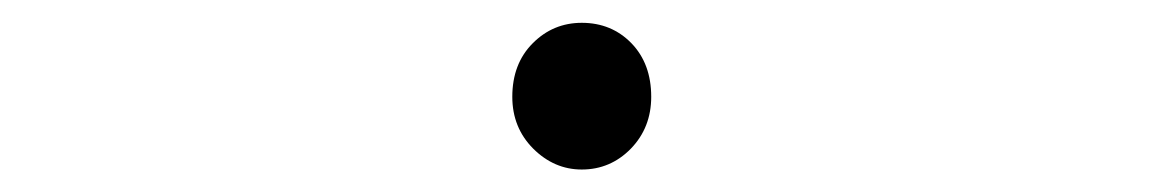

<svg xmlns="http://www.w3.org/2000/svg" viewBox="-20 -447 1040 170"><path d="M495.1 -296.9Q470.7 -296.9 452.1 -315.4Q433.6 -334 433.6 -361.3Q433.6 -390.6 451.7 -408.7Q469.7 -426.8 495.1 -426.8Q521.5 -426.8 539.1 -408.7Q556.6 -390.6 556.6 -361.3Q556.6 -334 538.6 -315.4Q520.5 -296.9 495.1 -296.9Z"/></svg>

Font: Gen Shin Gothic Monospace Normal
Style: Regular
Weight: 350
Designer: [Source Han Sans]
Ryoko NISHIZUKA  (kana & ideographs); Paul D. Hunt (Latin, Greek & Cyrillic); Wenlong ZHANG  (bopomofo
Version: Version 1.002.20150607